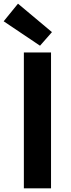

<svg xmlns="http://www.w3.org/2000/svg" viewBox="-39 -1026 389 1046"><path d="M179 -777 244 -851 59 -1006 -19 -910ZM91 0H239V-740H91Z"/></svg>

Font: Spoqa Han Sans Neo Bold
Style: Bold
Weight: 700
Designer: [Spoqa Han Sans Neo] Dong-huui Kim  Younghwa Kang  Yujin Lee  [Noto Sans] Ryoko NISHIZUKA  (kana & ideographs); Paul D. 
Foundry: Spoqa (http://www.spoqa-han-sans.com)
Version: Version 1.000